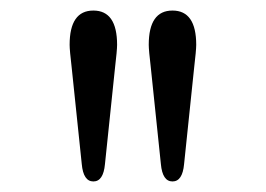

<svg xmlns="http://www.w3.org/2000/svg" viewBox="-20 -747 504 364"><path d="M285 -436 266 -618Q262 -652 262 -662Q262 -727 307 -727Q352 -727 352 -662Q352 -652 348 -618L329 -436Q326 -403 307 -403Q288 -403 285 -436ZM135 -436 116 -618Q112 -652 112 -662Q112 -727 157 -727Q202 -727 202 -662Q202 -652 198 -618L179 -436Q176 -403 157 -403Q138 -403 135 -436Z"/></svg>

Font: Justus
Style: Versalitas
Weight: 400
Version: Version 001.001